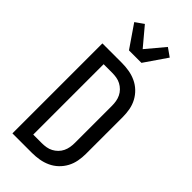

<svg xmlns="http://www.w3.org/2000/svg" viewBox="-304 -1048 1109 1109"><g transform="rotate(45 250.0 -494.0)"><path d="M222 0H62V-735H222Q251 -735 280.5 -730Q310 -725 337 -712.5Q364 -700 385.5 -679.5Q407 -659 421 -633Q435 -607 440.5 -577.5Q446 -548 446 -519V-216Q446 -187 440.5 -157.5Q435 -128 421 -102Q407 -76 385.5 -55.5Q364 -35 337 -22.5Q310 -10 280.5 -5Q251 0 222 0ZM152 -80H222Q240 -80 258 -83Q276 -86 292 -94.5Q308 -103 321 -116Q334 -129 342 -145.5Q350 -162 353 -180Q356 -198 356 -216V-519Q356 -537 353 -555Q350 -573 342 -589.5Q334 -606 321 -619Q308 -632 292 -640.5Q276 -649 258 -652Q240 -655 222 -655H152ZM199 -815 105 -952 156 -988 250 -876 344 -988 395 -952 301 -815Z"/></g></svg>

Font: Iosevka Fixed Medium
Style: Regular
Weight: 500
Monospace: yes
Designer: Belleve Invis
Foundry: Belleve Invis
Version: Version 32.3.0